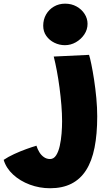

<svg xmlns="http://www.w3.org/2000/svg" viewBox="-206 -740 578 1022"><path d="M311.5 -120.5Q311.5 -25.5 297.2 46Q283 117.5 252.5 165.5Q222 213.5 174.2 237.8Q126.5 262 60.5 262Q4.5 262 -47.2 242.8Q-99 223.5 -136 189.5Q-173 155.5 -186.5 111Q-163 95 -130.5 80Q-98 65 -66 53.5Q-34 42 -12 35.5Q-6.5 54 3.5 70.2Q13.5 86.5 28 96.5Q42.5 106.5 60.5 106.5Q80 106.5 92.8 86.8Q105.5 67 112.2 36.2Q119 5.5 121.8 -29.5Q124.5 -64.5 124.5 -95Q124.5 -134 120.8 -180Q117 -226 110.8 -273.5Q104.5 -321 96.5 -363.5Q88.5 -406 80 -439L268 -448Q273 -433.5 280.2 -398.2Q287.5 -363 294.8 -315.8Q302 -268.5 306.8 -217.5Q311.5 -166.5 311.5 -120.5ZM140.5 -720.5Q174.5 -720.5 201.5 -705.5Q228.5 -690.5 244.2 -666Q260 -641.5 260 -613Q260 -582.5 242.8 -556.8Q225.5 -531 198 -515.2Q170.5 -499.5 139.5 -499.5Q110 -499.5 83.5 -512.5Q57 -525.5 40.5 -548.8Q24 -572 24 -603Q24 -636 39.2 -662.8Q54.5 -689.5 81 -705Q107.5 -720.5 140.5 -720.5Z"/></svg>

Font: Grandstander Thin ExtraBold
Style: Regular
Weight: 800
Version: Version 1.200